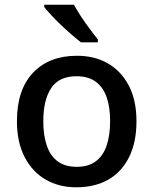

<svg xmlns="http://www.w3.org/2000/svg" viewBox="-20 -786 651 816"><path d="M560 -271Q560 -181 528.5 -118Q497 -55 440 -22.5Q383 10 304 10Q231 10 174.5 -22.5Q118 -55 85 -118Q52 -181 52 -271Q52 -405 120.5 -477Q189 -549 307 -549Q382 -549 438.5 -516.5Q495 -484 527.5 -422Q560 -360 560 -271ZM164 -271Q164 -211 179 -167Q194 -123 225.5 -100Q257 -77 306 -77Q355 -77 386.5 -100Q418 -123 433 -167Q448 -211 448 -271Q448 -331 433 -373.5Q418 -416 386.5 -439Q355 -462 305 -462Q231 -462 197.5 -411.5Q164 -361 164 -271ZM294 -766Q306 -744 324 -716.5Q342 -689 361.5 -663Q381 -637 396 -618V-606H324Q306 -620 283.5 -639.5Q261 -659 238.5 -680.5Q216 -702 197.5 -722Q179 -742 168 -756V-766Z"/></svg>

Font: Noto Sans Syriac Eastern Medium
Style: Regular
Weight: 500
Designer: Patrick Giasson and the Monotype Design Team
Foundry: Monotype Imaging Inc.
Version: Version 3.001